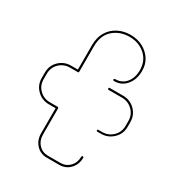

<svg xmlns="http://www.w3.org/2000/svg" viewBox="-186 -904 939 1020"><g transform="rotate(30 283.0 -394.0)"><path d="M256 0Q216 0 190.5 -28Q165 -56 165 -96V-251H124Q81 -251 51 -280.5Q21 -310 21 -353V-386Q21 -430 51 -459Q81 -488 124 -488H165V-637Q165 -686 185.5 -719.5Q206 -753 240.5 -770.5Q275 -788 316 -788Q358 -788 391.5 -770.5Q425 -753 445 -722Q465 -691 464 -650Q464 -599 435.5 -565Q407 -531 362 -531Q355 -531 355 -537Q355 -543 362 -543Q403 -543 427.5 -573Q452 -603 452 -650Q452 -706 413.5 -741Q375 -776 316 -776Q258 -776 217.5 -740.5Q177 -705 177 -637V-481Q177 -476 171 -476H124Q86 -476 59.5 -450.5Q33 -425 33 -386V-353Q33 -314 59.5 -288.5Q86 -263 124 -263H169Q177 -263 177 -256V-96Q177 -60 199.5 -36Q222 -12 256 -12H332Q366 -12 389 -36Q412 -60 412 -96Q412 -102 418 -102Q424 -102 424 -96Q424 -56 398 -28Q372 0 332 0ZM355 -482Q355 -488 361 -488H442Q486 -488 516 -458Q546 -428 546 -385V-356Q546 -313 515 -283.5Q484 -254 442 -254H419Q414 -254 414 -259Q414 -265 419 -265H442Q480 -265 507 -291Q534 -317 534 -356V-385Q534 -424 507 -450Q480 -476 442 -476H361Q355 -476 355 -482Z"/></g></svg>

Font: Moirai One
Style: Regular
Weight: 400
Designer: Jiyeon Park
Foundry: JAMO
Version: Version 1.000; ttfautohint (v1.8.4.7-5d5b);gftools[0.9.29]